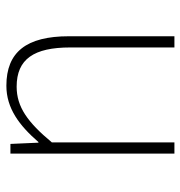

<svg xmlns="http://www.w3.org/2000/svg" viewBox="-2 -566 580 617"><g transform="rotate(90 288.5 -257.0)"><path d="M255 13C328 13 383 -29 436 -90H438L442 0H473V-527H437V-133C372 -55 323 -20 258 -20C169 -20 132 -76 132 -192V-527H96V-188C96 -51 147 13 255 13Z"/></g></svg>

Font: Noto Sans JP Thin
Style: Regular
Weight: 100
Designer: Ryoko NISHIZUKA 西塚涼子 (kana, bopomofo & ideographs); Paul D. Hunt (Latin, Greek & Cyrillic); Sandoll Communications 산돌커뮤니
Foundry: Adobe
Version: Version 2.004;hotconv 1.0.118;makeotfexe 2.5.65603